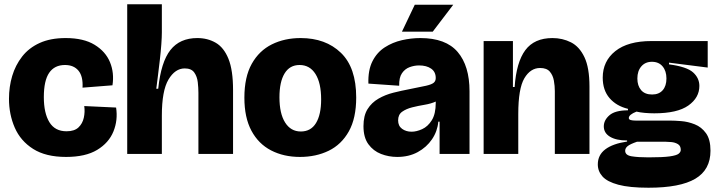

<svg xmlns="http://www.w3.org/2000/svg" viewBox="-20 -720 3357 898"><path d="M289 14Q194 14 135 -23.5Q76 -61 49 -123Q22 -185 22 -258Q22 -314 37 -364.5Q52 -415 83.5 -455.5Q115 -496 165.5 -519Q216 -542 287 -542Q371 -542 422.5 -510.5Q474 -479 494.5 -429Q515 -379 506 -321L366 -310Q369 -363 347 -389.5Q325 -416 284 -416Q235 -416 210 -379.5Q185 -343 185 -266Q185 -191 211 -148.5Q237 -106 291 -106Q328 -106 347 -124Q366 -142 372 -169.5Q378 -197 374 -224L523 -217Q532 -158 510.5 -105Q489 -52 434.5 -19Q380 14 289 14Z M575 0V-700H737V-568Q737 -547 734.5 -512.5Q732 -478 727.5 -439Q723 -400 718.5 -364.5Q714 -329 711 -305H720Q733 -430 777 -486Q821 -542 903 -542Q951 -542 989 -520Q1027 -498 1048.5 -445Q1070 -392 1070 -299V0H908V-286Q908 -309 905 -335.5Q902 -362 888.5 -381Q875 -400 844 -400Q799 -400 768 -348Q737 -296 737 -179V0Z M1383 14Q1307 14 1248 -16.5Q1189 -47 1156 -108.5Q1123 -170 1123 -263Q1123 -360 1157.5 -421.5Q1192 -483 1251.5 -512.5Q1311 -542 1386 -542Q1503 -542 1574.5 -473Q1646 -404 1646 -264Q1646 -167 1611.5 -105.5Q1577 -44 1517.5 -15Q1458 14 1383 14ZM1387 -105Q1434 -105 1458 -144.5Q1482 -184 1482 -255Q1482 -332 1455.5 -374Q1429 -416 1381 -416Q1335 -416 1311 -376.5Q1287 -337 1287 -265Q1287 -189 1313.5 -147Q1340 -105 1387 -105Z M1838 14Q1798 14 1762 0Q1726 -14 1703 -45.5Q1680 -77 1680 -130Q1680 -179 1699 -209.5Q1718 -240 1750 -258.5Q1782 -277 1820 -286.5Q1858 -296 1895 -303Q1947 -313 1973 -319Q1999 -325 2008.5 -333Q2018 -341 2018 -355Q2018 -384 1996.5 -399Q1975 -414 1940 -414Q1918 -414 1896 -406Q1874 -398 1860 -377.5Q1846 -357 1847 -319L1703 -329Q1701 -392 1722 -433.5Q1743 -475 1779.5 -498.5Q1816 -522 1859.5 -532Q1903 -542 1946 -542Q2065 -542 2120.5 -477Q2176 -412 2176 -293V0H2036V-151H2030Q2026 -106 2000.5 -68.5Q1975 -31 1933.5 -8.5Q1892 14 1838 14ZM1905 -104Q1928 -104 1954.5 -116Q1981 -128 1999.5 -157.5Q2018 -187 2018 -239V-245Q1996 -235 1966 -230Q1936 -225 1908 -218Q1880 -211 1861 -197.5Q1842 -184 1842 -157Q1842 -131 1860.5 -117.5Q1879 -104 1905 -104ZM2004 -572H1860L1920 -698H2100Z M2242 0V-528H2379V-313H2387Q2395 -429 2437 -485.5Q2479 -542 2564 -542Q2611 -542 2650.5 -522Q2690 -502 2713.5 -452.5Q2737 -403 2737 -315V0H2575V-294Q2575 -318 2570.5 -343Q2566 -368 2551.5 -385Q2537 -402 2506 -402Q2461 -402 2432.5 -354Q2404 -306 2404 -187V0Z M3013 158Q2924 158 2872 144Q2820 130 2798 105.5Q2776 81 2776 49Q2776 5 2811 -21.5Q2846 -48 2913 -58V-63Q2862 -63 2833 -80.5Q2804 -98 2804 -129Q2804 -158 2830.5 -181Q2857 -204 2917 -204V-211Q2863 -224 2831 -261Q2799 -298 2799 -357Q2799 -434 2858 -481Q2917 -528 3027 -528H3290V-404L3109 -427V-419Q3192 -408 3221.5 -381.5Q3251 -355 3251 -318Q3251 -263 3199.5 -226.5Q3148 -190 3040 -190Q3018 -190 2995.5 -192Q2973 -194 2957 -198Q2921 -184 2921 -168Q2921 -161 2930 -158.5Q2939 -156 2954 -156H3114Q3135 -156 3166.5 -153.5Q3198 -151 3229.5 -138.5Q3261 -126 3282 -97Q3303 -68 3303 -15Q3303 74 3232 116Q3161 158 3013 158ZM3030 -278Q3062 -278 3079.5 -298Q3097 -318 3097 -353Q3097 -388 3079 -409.5Q3061 -431 3029 -431Q2998 -431 2979.5 -409.5Q2961 -388 2961 -353Q2961 -319 2978.5 -298.5Q2996 -278 3030 -278ZM3013 16Q3080 16 3112 11.5Q3144 7 3154 -1Q3164 -9 3164 -19Q3164 -38 3150.5 -46Q3137 -54 3120 -55.5Q3103 -57 3094 -57H2959Q2927 -46 2915.5 -36.5Q2904 -27 2904 -15Q2904 6 2934 11Q2964 16 3013 16Z"/></svg>

Font: Bricolage Grotesque 48pt ExtraBold
Style: Regular
Weight: 800
Designer: Mathieu Triay
Foundry: Atelier Triay
Version: Version 1.000; ttfautohint (v1.8.4.7-5d5b);gftools[0.9.32]